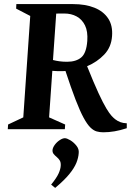

<svg xmlns="http://www.w3.org/2000/svg" viewBox="-20 -632 643 939"><path d="M18 0 19.6 -23.1 93.9 -58 127.9 -554 58.9 -589.9 60 -612H337Q397.9 -612 442.1 -594.2Q486.2 -576.4 509.1 -541.6Q532 -506.9 528 -455.1Q524.2 -401.3 489.7 -365.1Q455.2 -328.9 406 -308.1Q438.6 -226.5 461.6 -176.9Q484.6 -127.3 500.2 -101.6Q515.7 -76 525.9 -65.2Q536.1 -54.4 543.1 -49Q555.5 -39.6 568.5 -34.7Q581.5 -29.8 600 -29V-5Q568.2 5.5 540.2 10.2Q512.1 15 485.1 15Q468.1 15 452.9 10.8Q437.7 6.6 422.2 -8.4Q406.6 -23.5 389 -55.8Q371.4 -88.1 349.8 -143.9Q328.2 -199.8 300.2 -284.8Q294.7 -284.4 289.2 -284.2Q283.7 -284 277.6 -284Q267.2 -284 256.7 -284.3Q246.1 -284.6 235.9 -285.6L220.1 -58L298.7 -23L297.1 0ZM308 -329.9Q352 -329.9 377.2 -351Q402.5 -372.1 406.9 -432Q410.1 -478.5 395.7 -507.9Q381.2 -537.3 354.8 -551.6Q328.4 -565.9 294.9 -565.9Q284.7 -565.9 274.7 -565.9Q264.6 -565.9 254.9 -565.5L239.1 -338.5Q253.5 -334.6 270.5 -332.3Q287.5 -329.9 308 -329.9ZM249.9 286.9 230.1 271Q257.2 237.5 266.7 216.1Q276.2 194.6 277 178.9Q278.2 162.4 272.1 152.6Q266 142.9 257.4 135.9Q248.7 128.9 242.3 120.9Q235.9 113 236.9 101.1Q238.5 88.9 248.4 75.6Q258.4 62.2 272.4 53.1Q286.4 43.9 297.1 43.9Q307 43.9 323.8 53.9Q340.6 64 353.8 80.6Q367 97.1 365 116.1Q363.7 139.2 353.4 164.7Q343 190.2 318.6 220Q294.2 249.7 249.9 286.9Z"/></svg>

Font: Ancizar Serif Light
Style: Italic
Weight: 300
Italic angle: -4°
Designer: Cesar Puertas, Viviana Monsalve, Julian Moncada, Julian Prieto, Jose Castro, Felipe Aragon, Mariel Hernandez, Sara Alarc
Version: Version 8.100